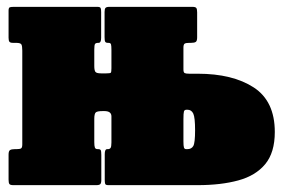

<svg xmlns="http://www.w3.org/2000/svg" viewBox="-20 -540 822 560"><path d="M296 0Q288 0 286.8 -3.8Q285.5 -7.5 285.5 -15.5V-90.5Q285.5 -105 292.5 -105H295Q299.5 -105 302.2 -108.2Q305 -111.5 305 -124.5V-200.5Q305 -216 284.5 -216H279.5Q264.5 -216 259.8 -212.5Q255 -209 255 -193V-125.5Q255 -114 256.8 -109.5Q258.5 -105 265 -105H266.5Q272 -105 273.8 -102Q275.5 -99 275.5 -88V-15Q275.5 -6 272.5 -3Q269.5 0 261 0H19Q10 0 7.5 -3.2Q5 -6.5 5 -16V-89Q5 -99.5 9.2 -102.2Q13.5 -105 23 -105H28Q38 -105 41.5 -107.2Q45 -109.5 45 -119V-392.5Q45 -405.5 42.5 -410.2Q40 -415 27 -415H18Q10 -415 7.5 -418.2Q5 -421.5 5 -430V-509Q5 -517.5 8.8 -518.8Q12.5 -520 20.5 -520H264Q272 -520 273.5 -516.5Q275 -513 275 -504.5V-429.5Q275 -415 267.5 -415H266.5Q259.5 -415 257.2 -411.8Q255 -408.5 255 -395.5V-347.5Q255 -335 258.2 -330.5Q261.5 -326 275 -326H290Q301.5 -326 303.2 -328Q305 -330 305 -341V-394.5Q305 -406 303.8 -410.5Q302.5 -415 296.5 -415H295Q289 -415 287 -418Q285 -421 285 -432V-505Q285 -514 287.8 -517Q290.5 -520 299 -520H541Q550 -520 552.5 -516.8Q555 -513.5 555 -504V-431Q555 -420.5 551 -417.8Q547 -415 537 -415H532Q522.5 -415 518.8 -412.8Q515 -410.5 515 -401V-337.5Q515 -328.5 518.8 -326.8Q522.5 -325 532 -325H556.5Q658.5 -325 720 -285Q781.5 -245 781.5 -155Q781.5 -95 753.5 -61.2Q725.5 -27.5 675 -13.8Q624.5 0 556.5 0ZM523 -105H526.5Q538.5 -105 543.8 -114.2Q549 -123.5 549 -160Q549 -197 543.8 -208.5Q538.5 -220 526.5 -220H524.5Q518 -220 516.5 -215Q515 -210 515 -192V-127.5Q515 -114.5 516.5 -109.8Q518 -105 523 -105Z"/></svg>

Font: Besley* Condensed Fatface
Style: Regular
Weight: 900
Width: 3
Designer: Owen Earl
Foundry: indestructible type*
Version: Version 3.000; ttfautohint (v1.8.3)